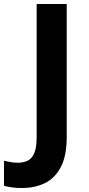

<svg xmlns="http://www.w3.org/2000/svg" viewBox="-94 -734 445 964"><path d="M14.6 210Q-14.4 210 -36.2 206.5Q-58 203 -74 199V73Q-58.2 77 -40.5 80Q-22.7 83 -3 83Q23 83 44.5 73Q66 63 78 35Q90 7 90 -45V-714H241V-46Q241 46 212.5 102.5Q184 159 133.2 184.5Q82.4 210 14.6 210Z"/></svg>

Font: Noto Sans Ol Chiki
Style: Regular
Weight: 400
Designer: Monotype Design Team, Lewis McGuffie
Foundry: Monotype Imaging Inc.
Version: Version 2.003